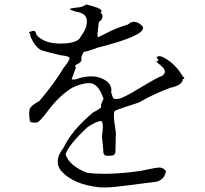

<svg xmlns="http://www.w3.org/2000/svg" viewBox="-20 -798 915 855"><path d="M444 37Q478 37 545 28Q612 19 678 11Q713 1 719 -36Q707 -52 690 -52Q687 -52 675 -50.5Q663 -49 607 -37Q515 -24 444 -24Q403 -24 370 -28Q289 -58 272 -111Q286 -154 371 -233Q413 -259 428 -259Q438 -259 438 -235Q438 -218 434 -189Q440 -136 440.5 -120Q441 -104 459 -104L473 -105Q494 -105 494 -123.5Q494 -142 496 -207Q487 -264 487 -284Q487 -288 488 -296.5Q489 -305 499 -308Q516 -315 597 -341Q659 -377 738 -407Q794 -419 794 -446Q801 -447 801 -450Q801 -453 793 -459Q768 -503 727 -531Q702 -548 689 -548Q681 -548 677 -541L686 -531Q680 -523 676 -523L673 -525Q673 -526 674 -526L680 -525L681 -518Q714 -496 714 -479Q714 -469 702 -460Q685 -456 606 -408Q527 -360 508 -358L498 -357Q487 -357 484 -361.5Q481 -366 475 -387L476 -397Q476 -429 435 -448Q413 -458 386 -458Q354 -458 314 -444Q299 -444 299 -445L318 -497Q315 -500 315 -503Q315 -509 329 -515Q343 -521 343 -535L342 -542Q349 -568 360 -568.5Q371 -569 418 -587L424 -588Q617 -638 617 -673Q617 -677 615 -681Q595 -701 577 -701Q563 -701 550 -689Q506 -676 469 -658Q432 -640 419 -633H418Q414 -633 414 -641Q414 -643 414.5 -650.5Q415 -658 420 -699Q436 -712 436.5 -724Q437 -736 428 -740Q432 -745 432 -749Q432 -756 415 -763Q398 -770 364 -778Q348 -765 317 -764Q291 -760 291 -758Q291 -754 318 -746Q367 -739 367 -704Q367 -671 340 -636Q328 -604 249 -604Q177 -604 143 -642Q138 -661 131 -661Q127 -661 118 -658Q109 -655 109 -653Q109 -652 111.5 -651Q114 -650 116 -635Q140 -581 169.5 -572.5Q199 -564 250 -552Q290 -548 290 -539Q290 -528 264 -497Q221 -425 156 -349Q115 -326 112 -311Q110 -304 110 -293Q110 -279 113 -259Q117 -252 132 -252Q134 -252 144 -252.5Q154 -253 190 -300Q241 -370 301 -407Q345 -428 377 -428Q418 -428 441 -358Q430 -337 430 -328L431 -323Q431 -316 394 -297Q300 -218 264 -142Q237 -107 237 -78Q237 -54 255 -34Q309 24 422 36Q431 37 444 37Z"/></svg>

Font: Xiaobo Songti 小帛宋体
Style: Regular
Weight: 400
Version: Version 1.501;March 17, 2024;FontCreator 14.0.0.2814 64-bit